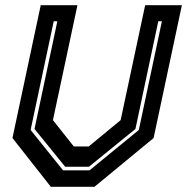

<svg xmlns="http://www.w3.org/2000/svg" viewBox="-20 -720 721 740"><path d="M176 0 28 -188 137 -700H278.5L184 -257L264.5 -155.5H322L445 -257L539.5 -700H681L572 -188L344 0ZM223 -63.5H325L515 -219L604 -638H590L502 -223L323 -77.5H231L113 -223L201 -638H187L98 -219Z"/></svg>

Font: Tourney Thin
Style: Bold Italic
Weight: 700
Italic angle: -12°
Version: Version 1.015